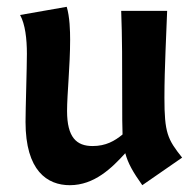

<svg xmlns="http://www.w3.org/2000/svg" viewBox="-20 -532 574 564"><path d="M515 -69C472 -123 463 -142 463 -245C463 -334 469 -437 471 -500H336C339 -421 339 -351 339 -229C339 -191 339 -161 340 -137C317 -118 291 -103 252 -103C205 -103 177 -128 177 -206C177 -255 186 -339 186 -415C186 -441 185 -482 176 -512L39 -488C54 -461 59 -418 59 -374C59 -334 55 -210 55 -174C55 -30 119 12 185 12C257 12 308 -38 348 -82C356 -52 371 -26 398 12Z"/></svg>

Font: CantoraOne
Style: Regular
Weight: 400
Designer: Pablo Impallari, Rodrigo Fuenzalida
Foundry: Pablo Impallari
Version: Version 1.001